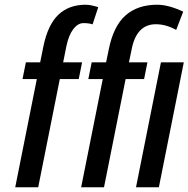

<svg xmlns="http://www.w3.org/2000/svg" viewBox="-20 -792 797 812"><path d="M260.7 -596.2 247.1 -528.3H327.1L313 -457.5H232.9L141.6 0H44.4L135.7 -457.5H75.2L89.4 -528.3H149.9L163.6 -596.2Q182.6 -687.5 226.6 -729.5Q270.5 -771.5 340.8 -772Q363.8 -772 395.5 -761.7L371.6 -689Q356.4 -694.3 333 -694.3Q309.6 -694.3 290 -668.9Q270.5 -643.6 260.7 -596.2ZM651.9 0H555.2L660.6 -528.3H757.3ZM639.2 -689.5Q557.1 -689.5 536.6 -582.5L525.4 -528.3H603.5L589.4 -457.5H511.2L419.9 0H323.2L414.6 -457.5H353.5L367.7 -528.3H428.7L439.9 -582.5Q459.5 -681.2 510.7 -726.6Q562 -772 644.5 -772Q692.4 -772 754.9 -742.7L725.1 -665.5Q681.6 -689.5 639.2 -689.5Z"/></svg>

Font: RobotoCondensed-Italic
Style: Italic
Weight: 400
Designer: Google
Version: Version 1.200311; 2013